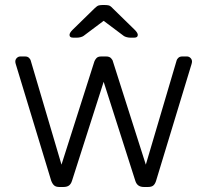

<svg xmlns="http://www.w3.org/2000/svg" viewBox="-20 -745 826 765"><path d="M216 0Q203 0 196 -6Q189 -12 184 -25L43 -489Q41 -495 41 -500Q41 -508 47 -514Q53 -520 61 -520H80Q90 -520 95.5 -514.5Q101 -509 102 -505L225 -89L356 -500Q358 -506 364 -513Q370 -520 383 -520H403Q416 -520 422.5 -513Q429 -506 430 -500L561 -89L684 -505Q685 -509 690.5 -514.5Q696 -520 706 -520H725Q733 -520 739 -514Q745 -508 745 -500Q745 -495 743 -489L602 -25Q598 -12 591 -6Q584 0 570 0H553Q540 0 531.5 -6Q523 -12 519 -25L393 -419L267 -25Q263 -12 255 -6Q247 0 233 0ZM271 -595Q257 -595 257 -606Q257 -614 269 -626L356 -711Q367 -722 374 -723.5Q381 -725 388 -725H398Q406 -725 413 -723.5Q420 -722 430 -711L517 -626Q529 -614 529 -606Q529 -595 515 -595H498Q492 -595 484.5 -597Q477 -599 473 -602L393 -662L313 -602Q309 -599 301.5 -597Q294 -595 288 -595Z"/></svg>

Font: Rubik Light Light
Style: Regular
Weight: 300
Version: Version 2.101